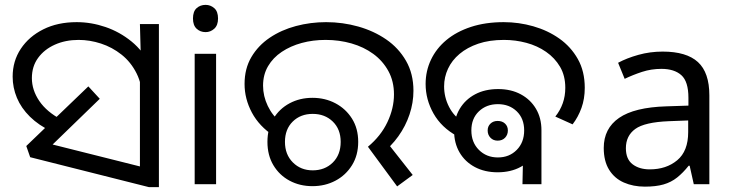

<svg xmlns="http://www.w3.org/2000/svg" viewBox="-20 -757 3016 789"><path d="M192 -217Q139 -242 103 -277.5Q67 -313 49.5 -355Q32 -397 32 -442Q32 -506 65.5 -556.5Q99 -607 158 -636.5Q217 -666 295 -666Q355 -666 413.5 -646Q472 -626 520.5 -586.5Q569 -547 597.5 -487Q626 -427 626 -347L565 -344Q565 -408 541.5 -455Q518 -502 479.5 -532.5Q441 -563 395 -578Q349 -593 303 -593Q249 -593 205.5 -573.5Q162 -554 136.5 -519Q111 -484 111 -436Q111 -387 141.5 -342Q172 -297 233 -265L192 -217ZM555 -482 559 -510 555 -658H633V12H592L104 -111L88 -157L343 -402L390 -351L160 -128L153 -174L615 -58L555 -6Z M868 -536V0H780V-536ZM825 -737Q845 -737 860.5 -723.5Q876 -710 876 -681Q876 -653 860.5 -639Q845 -625 825 -625Q803 -625 788 -639Q773 -653 773 -681Q773 -710 788 -723.5Q803 -737 825 -737Z M1492 -154Q1545 -198 1572 -255Q1599 -312 1599 -369Q1599 -423 1576 -465Q1553 -507 1514 -535.5Q1475 -564 1424.5 -578.5Q1374 -593 1318 -593Q1266 -593 1220 -580.5Q1174 -568 1138 -544Q1102 -520 1081.5 -485Q1061 -450 1061 -405Q1061 -362 1080.5 -321.5Q1100 -281 1134 -254L1106 -198Q1045 -238 1015 -294.5Q985 -351 985 -412Q985 -475 1013 -522.5Q1041 -570 1088.5 -602Q1136 -634 1196 -650Q1256 -666 1320 -666Q1388 -666 1452 -648Q1516 -630 1567 -595Q1618 -560 1648.5 -507Q1679 -454 1679 -384Q1679 -335 1663 -287Q1647 -239 1617 -197Q1587 -155 1545 -123L1561 -184L1676 -38L1612 9ZM1264 8Q1212 8 1170 -14.5Q1128 -37 1103.5 -78Q1079 -119 1079 -174Q1079 -229 1103.5 -269.5Q1128 -310 1170 -332.5Q1212 -355 1264 -355Q1316 -355 1358.5 -332.5Q1401 -310 1426.5 -269.5Q1452 -229 1452 -174Q1452 -119 1426.5 -78Q1401 -37 1358.5 -14.5Q1316 8 1264 8ZM1265 -57Q1315 -57 1347.5 -89Q1380 -121 1380 -174Q1380 -226 1347.5 -257.5Q1315 -289 1265 -289Q1215 -289 1183 -257.5Q1151 -226 1151 -174Q1151 -122 1183.5 -89.5Q1216 -57 1265 -57Z M1858 -198Q1794 -233 1761.5 -290.5Q1729 -348 1729 -412Q1729 -465 1751 -511.5Q1773 -558 1814.5 -592.5Q1856 -627 1915.5 -646.5Q1975 -666 2050 -666Q2112 -666 2171.5 -649Q2231 -632 2278.5 -598.5Q2326 -565 2354.5 -514.5Q2383 -464 2383 -396Q2383 -351 2369.5 -313.5Q2356 -276 2333 -246L2262 -278Q2282 -303 2292.5 -332.5Q2303 -362 2303 -396Q2303 -446 2281.5 -482.5Q2260 -519 2224 -544Q2188 -569 2143 -581Q2098 -593 2051 -593Q1991 -593 1945.5 -577.5Q1900 -562 1868.5 -535.5Q1837 -509 1821 -474.5Q1805 -440 1805 -402Q1805 -358 1825 -318.5Q1845 -279 1882 -256L1858 -198ZM2025 -49Q1972 -49 1931.5 -70.5Q1891 -92 1868.5 -130.5Q1846 -169 1846 -220Q1846 -271 1869 -309.5Q1892 -348 1932.5 -369.5Q1973 -391 2027 -391Q2080 -391 2120 -369.5Q2160 -348 2182.5 -310Q2205 -272 2205 -222Q2205 -171 2182.5 -132Q2160 -93 2119.5 -71Q2079 -49 2025 -49ZM2026 -110Q2073 -110 2103.5 -141Q2134 -172 2134 -221Q2134 -270 2103.5 -299.5Q2073 -329 2026 -329Q1979 -329 1948 -299.5Q1917 -270 1917 -221Q1917 -172 1948 -141Q1979 -110 2026 -110ZM2025 -179Q2007 -179 1995.5 -191Q1984 -203 1984 -221Q1984 -238 1995.5 -249Q2007 -260 2025 -260Q2044 -260 2055.5 -249Q2067 -238 2067 -221Q2067 -203 2055.5 -191Q2044 -179 2025 -179ZM2131 -187 2205 -222V0H2127Z M2703 -545Q2801 -545 2848 -502Q2895 -459 2895 -365V0H2831L2814 -76H2810Q2787 -47 2762.5 -27.5Q2738 -8 2706.5 1Q2675 10 2630 10Q2582 10 2543.5 -7Q2505 -24 2483 -59.5Q2461 -95 2461 -149Q2461 -229 2524 -272.5Q2587 -316 2718 -320L2809 -323V-355Q2809 -422 2780 -448Q2751 -474 2698 -474Q2656 -474 2618 -461.5Q2580 -449 2547 -433L2520 -499Q2555 -518 2603 -531.5Q2651 -545 2703 -545ZM2729 -259Q2629 -255 2590.5 -227Q2552 -199 2552 -148Q2552 -103 2579.5 -82Q2607 -61 2650 -61Q2718 -61 2763 -98.5Q2808 -136 2808 -214V-262Z"/></svg>

Font: loriya15
Style: Book
Weight: 400
Designer: Jelle Bosma - Monotype Design Team
Foundry: Monotype Imaging Inc.
Version: Version 2.003